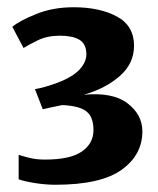

<svg xmlns="http://www.w3.org/2000/svg" viewBox="-20 -923 437 530"><path d="M133 -413Q106.5 -413 77.5 -417.5Q48.5 -422 31.5 -428V-495.5Q47.5 -490.5 64.5 -486.5Q81.5 -482.5 104 -482.5Q174 -482.5 206 -504.8Q238 -527 238 -564Q238 -599.5 219.2 -615Q200.5 -630.5 152.5 -633Q142.5 -631 125.2 -627.5Q108 -624 98 -621.5L76.5 -677Q91.5 -679.5 107.5 -684.2Q123.5 -689 138.5 -694.5Q181.5 -711 200 -731.5Q218.5 -752 218.5 -773.5Q218 -802.5 198.8 -813.5Q179.5 -824.5 145.5 -824.5Q110.5 -824.5 84.5 -811.8Q58.5 -799 45 -790.5L14 -849Q33.5 -865.5 79.8 -884.2Q126 -903 183.5 -903Q255 -903 302.5 -877.5Q350 -852 350 -796.5Q350 -747.5 310.5 -713Q271 -678.5 211.5 -661.5Q291 -669 331.8 -638Q372.5 -607 373 -561.5Q373.5 -496 316 -454.5Q258.5 -413 133 -413Z"/></svg>

Font: Merriweather Black
Style: Regular
Weight: 900
Designer: Eben Sorkin
Foundry: Eben Sorkin
Version: Version 2.200;gftools[0.9.31]